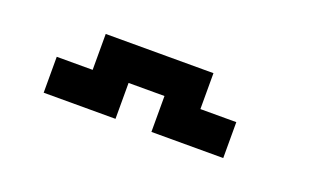

<svg xmlns="http://www.w3.org/2000/svg" viewBox="-38 -1189 1076 628"><g transform="rotate(20 500.0 -875.0)"><path d="M125 -750V-875H250V-1000H625V-875H750V-750H500V-875H375V-750Z"/></g></svg>

Font: Press Start 2P
Style: Regular
Weight: 400
Designer: CodeMan38
Foundry: CodeMan38
Version: Version 3.000